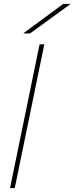

<svg xmlns="http://www.w3.org/2000/svg" viewBox="-20 -955 376 975"><path d="M205 -730H181L31 0H55ZM100 -785H132L336 -933V-935H301L100 -787Z"/></svg>

Font: Nacelle Thin
Style: Italic
Weight: 100
Italic angle: -12°
Designer: Sora Sagano
Foundry: Sora Sagano
Version: Version 1.000;FEAKit 1.0